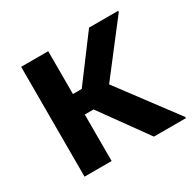

<svg xmlns="http://www.w3.org/2000/svg" viewBox="-116 -628 771 757"><g transform="rotate(-30 269.0 -250.0)"><path d="M188.3 0V-211.7H228.3L380.8 0H526.7V-5L330.8 -266.7L506.7 -495V-500H374.2L228.3 -305H188.3V-500H65V0Z"/></g></svg>

Font: Familjen Grotesk SemiBold
Style: Regular
Weight: 600
Designer: Anders Wikstroem, Jonas Baeckman, Matilda Gysing, Kristian Moeller
Foundry: Familjen STHLM AB
Version: Version 2.000